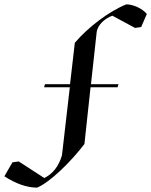

<svg xmlns="http://www.w3.org/2000/svg" viewBox="-159 -778 693 880"><path d="M11 82C69 58 164 -34 228 -118L256 -378H380L384 -392H258L284 -630C288 -664 322 -694 356 -706L460 -650L488 -654L514 -714C494 -738 453 -758 420 -758C344 -728 246 -655 184 -582L162 -392H47L43 -378H161L125 -66C110 -16 84 18 44 38L-73 -38L-102 -34L-139 30C-88 63 -37 82 11 82Z"/></svg>

Font: Mazius Display
Style: Regular
Weight: 400
Designer: Alberto Casagrande & Collletttivo
Foundry: Collletttivo
Version: Version 2.000;Glyphs 3.2 (3217)